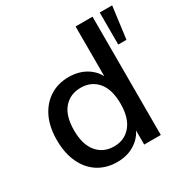

<svg xmlns="http://www.w3.org/2000/svg" viewBox="-163 -844 963 991"><g transform="rotate(-30 318.5 -348.0)"><path d="M257 9Q193 9 144.5 -21.5Q96 -52 69 -109.5Q42 -167 42 -244Q42 -323 69 -379Q96 -435 144.5 -466Q193 -497 257 -497Q321 -497 367.5 -465.5Q414 -434 430 -381H419V-705H520V0H421V-110H431Q415 -56 368.5 -23.5Q322 9 257 9ZM283 -69Q345 -69 383 -114Q421 -159 421 -244Q421 -330 383 -374Q345 -418 283 -418Q220 -418 182 -374Q144 -330 144 -244Q144 -159 182 -114Q220 -69 283 -69ZM563 -514V-705H637L612 -514Z"/></g></svg>

Font: Nunito Sans 12pt ExtraLight SemiBold
Style: Regular
Weight: 600
Version: Version 3.101;gftools[0.9.27]